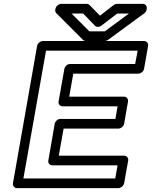

<svg xmlns="http://www.w3.org/2000/svg" viewBox="-20 -948 786 993"><path d="M577 -333H292C277 -333 265 -319 263 -308L230 -118C227 -103 239 -93 250 -93H588L576 -25H101L218 -686H692L679 -617H342C327 -617 315 -603 313 -592L283 -423C280 -408 293 -398 304 -398H588ZM593 -283C604 -283 619 -293 622 -308L642 -423C644 -434 637 -448 622 -448H338L359 -567H696C707 -567 722 -577 725 -592L746 -711C748 -722 740 -736 725 -736H202C191 -736 175 -726 172 -711L47 0C45 11 53 25 68 25H592C603 25 619 15 622 0L643 -118C645 -129 637 -143 622 -143H284L309 -283ZM504 -815 586 -878H647L522 -786H442L350 -878H410L471 -815C479 -806 495 -808 504 -815ZM497 -867 443 -922C439 -926 434 -928 428 -928H296C285 -928 270 -918 267 -903L266 -899C265 -892 266 -885 271 -880L409 -742C413 -738 418 -736 424 -736H522C528 -736 534 -738 539 -742L726 -879C732 -883 737 -891 738 -898L739 -903C741 -914 734 -928 719 -928H585C579 -928 573 -926 568 -922Z"/></svg>

Font: Asimov
Style: WidOuIt
Weight: 500
Designer: Google
Version: Version 2.000980; 2014